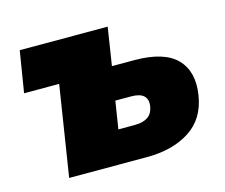

<svg xmlns="http://www.w3.org/2000/svg" viewBox="-79 -614 842 719"><g transform="rotate(-15 342.0 -255.0)"><path d="M106 0 161 -350H25L51 -510H392L369 -363H455Q571 -363 619.5 -313Q668 -263 654 -174Q640 -85 573.5 -42.5Q507 0 408 0ZM331 -128H395Q459 -128 468 -178Q478 -235 409 -235H348Z"/></g></svg>

Font: Winston Black
Style: Italic
Weight: 900
Italic angle: -9°
Designer: Original fonts by Vernon Adams / Changes by Cristiano Sobral
Foundry: VOriginal fonts by Vernon Adams / Changes by Cristiano Sobral
Version: Version 2.503;July 17, 2020;FontCreator 13.0.0.2655 64-bit